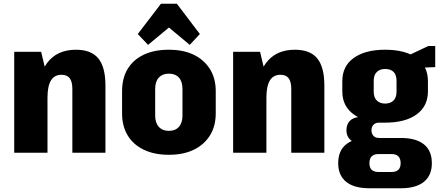

<svg xmlns="http://www.w3.org/2000/svg" viewBox="-20 -817 2354 1027"><path d="M367 -341Q367 -380 353 -398.5Q339 -417 309 -417Q271 -417 252.5 -386.5Q234 -356 234 -294L178 -221V-267Q178 -407 231 -479Q284 -551 386 -551Q468 -551 506 -504.5Q544 -458 544 -359V0H367ZM56 -540H200L234 -398V0H56Z M883 11Q806 11 749.5 -16Q693 -43 663 -92.5Q633 -142 633 -211V-329Q633 -399 663 -448.5Q693 -498 749 -524.5Q805 -551 883 -551Q961 -551 1016.5 -524Q1072 -497 1103 -447.5Q1134 -398 1134 -329V-211Q1134 -142 1103 -92.5Q1072 -43 1016.5 -16Q961 11 883 11ZM883 -117Q918 -117 937 -138.5Q956 -160 956 -199V-341Q956 -381 937 -402Q918 -423 883 -423Q849 -423 829.5 -402Q810 -381 810 -341V-199Q810 -160 829.5 -138.5Q849 -117 883 -117ZM717 -635 841 -797H926L1049 -635L995 -577L828 -716H939L772 -577Z M1538 -341Q1538 -380 1524 -398.5Q1510 -417 1480 -417Q1442 -417 1423.5 -386.5Q1405 -356 1405 -294L1349 -221V-267Q1349 -407 1402 -479Q1455 -551 1557 -551Q1639 -551 1677 -504.5Q1715 -458 1715 -359V0H1538ZM1227 -540H1371L1405 -398V0H1227Z M2040 -161Q1933 -161 1872 -205Q1811 -249 1811 -328V-383Q1811 -463 1872 -507Q1933 -551 2040 -551Q2148 -551 2208.5 -507Q2269 -463 2269 -383V-328Q2269 -249 2208.5 -205Q2148 -161 2040 -161ZM1956 190Q1874 190 1831.5 155.5Q1789 121 1789 56Q1789 -11 1831.5 -45Q1874 -79 1955 -79H2124Q2205 -79 2247.5 -45Q2290 -11 2290 56Q2290 121 2247.5 155.5Q2205 190 2124 190ZM2074 103Q2123 103 2123 56Q2123 7 2074 7H2005Q1956 7 1956 56Q1956 103 2005 103ZM1914 -48Q1877 -48 1855 -68Q1833 -88 1833 -120Q1833 -154 1854 -173Q1875 -192 1915 -192H2040V-161H2008Q1988 -161 1977.5 -149.5Q1967 -138 1967 -120Q1967 -102 1977.5 -90.5Q1988 -79 2008 -79H2040V-48ZM2040 -263Q2069 -263 2085 -279.5Q2101 -296 2101 -326V-385Q2101 -416 2085.5 -432Q2070 -448 2040 -448Q2012 -448 1995.5 -432Q1979 -416 1979 -385V-326Q1979 -296 1995.5 -279.5Q2012 -263 2040 -263ZM2134 -506 2271 -571H2308V-458L2134 -451Z"/></svg>

Font: Pathway Extreme Condensed ExtraBold
Style: Regular
Weight: 800
Width: 3
Version: Version 1.001;gftools[0.9.26]